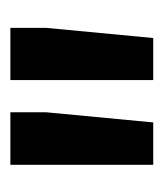

<svg xmlns="http://www.w3.org/2000/svg" viewBox="6 -796 309 361"><g transform="rotate(-90 160.5 -615.5)"><path d="M129.9 -683.1 110.8 -481.9H31.2V-750.5H129.9ZM288.6 -683.1 269.5 -481.9H190.4V-750.5H288.6Z"/></g></svg>

Font: Mardoto
Style: Bold
Weight: 700
Designer: Christian Robertson, Vahan Hovhannisyan
Foundry: Google
Version: Version 1.000